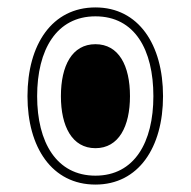

<svg xmlns="http://www.w3.org/2000/svg" viewBox="-20 -547 513 517"><path d="M237 -50C353 -50 419 -150 419 -288C419 -427 353 -527 237 -527C120 -527 54 -427 54 -288C54 -150 120 -50 237 -50ZM237 -74C132 -74 80 -164 80 -288C80 -413 132 -503 237 -503C343 -503 393 -413 393 -288C393 -164 342 -74 237 -74ZM237 -148C300 -148 330 -207 330 -288C330 -370 300 -428 237 -428C174 -428 144 -370 144 -288C144 -207 174 -148 237 -148Z"/></svg>

Font: Noto Sans Thai Looped Condensed ExtraLight
Style: Regular
Weight: 200
Width: 3
Designer: Sasikarn Vongin, Ben Mitchell
Foundry: The Fontpad Ltd
Version: Version 1.001